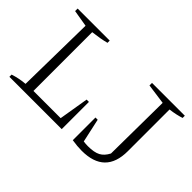

<svg xmlns="http://www.w3.org/2000/svg" viewBox="-101 -963 1287 1287"><g transform="rotate(45 542.5 -319.5)"><path d="M515 -258H537V0H41V-21Q69 -30 96.5 -35.5Q124 -41 151 -43L160 -603L41 -623V-647H345V-626Q319 -619 287.5 -613.5Q256 -608 222 -604V-47H480ZM642 0V-215H663L700 -46Q723 -43 742 -43Q801 -43 833 -60Q865 -77 886 -118L891 -603L746 -623V-647H1057V-626Q1036 -619 1011 -613.5Q986 -608 955 -604V-209Q955 8 734 8Q713 8 690 6Q667 4 642 0Z"/></g></svg>

Font: Piazzolla Light
Style: Regular
Weight: 300
Designer: Juan Pablo del Peral
Foundry: Huerta Tipografica
Version: Version 1.330